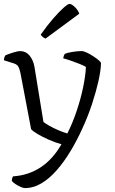

<svg xmlns="http://www.w3.org/2000/svg" viewBox="-20 -761 588 981"><path d="M107 200Q99 200 85.5 194Q72 188 59 179.5Q46 171 40 163Q41 153 42.5 148.5Q44 144 47 140Q125 135 187.5 94Q250 53 294 -24Q261 -33 228.5 -47.5Q196 -62 171.5 -76.5Q147 -91 139 -101L85 -385Q82 -401 76 -416Q70 -431 51 -437L0 -453Q0 -462 3 -469Q6 -476 7 -478Q23 -485 47 -492.5Q71 -500 82 -500Q112 -500 131 -477Q150 -454 156 -420L202 -138Q210 -131 231 -119Q252 -107 277.5 -96Q303 -85 324 -79Q350 -130 371 -192Q392 -254 404.5 -314Q417 -374 419 -419Q408 -426 386.5 -434.5Q365 -443 342 -451Q319 -459 303 -463Q305 -477 311 -486Q326 -492 351.5 -496Q377 -500 397 -500Q407 -500 423 -492.5Q439 -485 456 -474Q473 -463 484.5 -453Q496 -443 496 -438Q495 -400 483 -346.5Q471 -293 450.5 -230.5Q430 -168 401 -105Q374 -45 341 10Q308 65 270.5 108Q233 151 192 175.5Q151 200 107 200ZM213 -564Q204 -567 197.5 -573Q191 -579 188 -584Q221 -631 251.5 -666Q282 -701 304.5 -721Q327 -741 335 -741Q346 -741 362.5 -725Q379 -709 385 -691Z"/></svg>

Font: Texturina ExtraLight
Style: Regular
Weight: 200
Designer: Guillermo Torres Carreño
Foundry: Omnibus-Type
Version: Version 1.002; ttfautohint (v1.8.3)